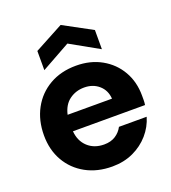

<svg xmlns="http://www.w3.org/2000/svg" viewBox="-134 -819 831 931"><g transform="rotate(-20 282.0 -353.5)"><path d="M287 12Q210 12 151 -20.5Q92 -53 59 -110.5Q26 -168 26 -243Q26 -320 58.5 -380Q91 -440 150 -474Q209 -508 287 -508Q361 -508 418 -476Q475 -444 507 -388.5Q539 -333 539 -262Q539 -252 539 -239.5Q539 -227 537 -214H165Q169 -163 202 -132.5Q235 -102 286 -102Q321 -102 345 -117.5Q369 -133 382 -158H525Q511 -110 477.5 -71.5Q444 -33 395.5 -10.5Q347 12 287 12ZM288 -395Q245 -395 212 -371Q179 -347 168 -298H397Q394 -342 363.5 -368.5Q333 -395 288 -395ZM136 -540V-639L285 -719L433 -639V-540L285 -623Z"/></g></svg>

Font: Host Grotesk Black
Style: Regular
Weight: 900
Designer: Doğukan Karapınar based on Poppins by Indian Type Foundry, Jonny Pinhorn
Foundry: Element Type
Version: Version 1.000; ttfautohint (v1.8.4.7-5d5b);gftools[0.9.33]